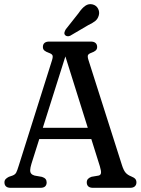

<svg xmlns="http://www.w3.org/2000/svg" viewBox="-20 -899 675 919"><path d="M147.6 -287.2H435.1L438.4 -233.3H145.2ZM203.3 -25.9Q203.3 -13.7 196.1 -6.9Q188.9 0 173.5 0H30.8Q15.9 0 8.6 -6.9Q1.3 -13.7 1.3 -25.9Q1.3 -35.2 6.6 -41.3Q11.9 -47.3 22.3 -52.6L40 -58.7Q52.4 -63.4 57.5 -72.8Q62.5 -82.1 69.9 -106.6L228.5 -609.1Q234.4 -627.5 231.1 -634.3Q227.8 -641.2 213.5 -646.2Q199.6 -651.1 192.4 -657.2Q185.3 -663.4 185.3 -674.1Q185.3 -686.8 193 -693.4Q200.8 -700 215.1 -700H414.9Q429.7 -700 437.4 -693.1Q445 -686.2 445 -674.1Q445 -663.7 438 -657.4Q431 -651.1 417.1 -646.2Q404.6 -641.8 401.3 -635.4Q398 -629 403.3 -612.1L563.5 -109.2Q571.7 -83.1 581.5 -72.2Q591.2 -61.2 608.2 -54.6Q622 -49 627.5 -42.6Q633 -36.1 633 -25.9Q633 -14.3 625.5 -7.2Q617.9 0 602.9 0H425.1Q410 0 402.6 -6.9Q395.3 -13.7 395.3 -25.9Q395.3 -36.2 401.2 -42.7Q407.2 -49.1 418 -52.8L451.9 -58.6Q461.7 -60.8 463.3 -70.4Q465 -79.9 457.9 -103.4L286.1 -650.7L300.3 -652.2L130.5 -115Q124.9 -96.4 124.5 -85.2Q124.1 -73.9 129.5 -67.8Q134.8 -61.6 145.5 -58.6L180.9 -52.4Q192.8 -48.5 198.1 -42.1Q203.3 -35.6 203.3 -25.9ZM355.9 -835.9Q371.9 -859.8 388.2 -871.2Q404.5 -882.6 423.9 -877.7Q441.3 -873 449.4 -857.5Q457.4 -841.9 452.9 -825.6Q448.1 -808.5 436.3 -798.8Q424.5 -789.2 402.8 -778.9L315.9 -727.9Q309.5 -724.8 302.4 -725.6Q295.3 -726.5 291.1 -731.5Q286.7 -737.6 288.7 -744.6Q290.7 -751.6 294.7 -758.5Z"/></svg>

Font: Fraunces 144pt S100 Black
Style: Regular
Weight: 900
Version: Version 1.000